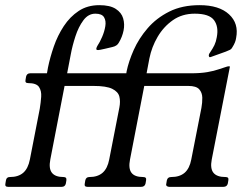

<svg xmlns="http://www.w3.org/2000/svg" viewBox="-42 -724 954 744"><path d="M296.5 0Q283.5 0 286.5 -13L288.5 -25Q291.2 -38 304.2 -38Q336.5 -38 355.5 -54.5Q374.5 -71 381.2 -106L420.5 -307Q425.2 -331 420.5 -349.8Q415.8 -368.5 392.9 -379.8Q370 -391 320.5 -391Q307.5 -391 310.5 -404L314.5 -427Q317.5 -440 330.5 -440H447.5L448.5 -447Q456.5 -486 476.2 -530.5Q496 -575 530 -614.5Q564 -654 613.8 -679Q663.5 -704 731.5 -704Q807 -704 845.5 -668.5Q884 -633 873 -577Q872 -569 868.5 -560Q865 -551 858 -540Q855 -534 849.5 -531.1Q844 -528.2 833 -524L774.5 -503Q770.5 -501.2 768.5 -504.1Q766.5 -507 767.2 -511Q767.5 -515 772.2 -521Q782.5 -536 788.9 -549.2Q795.2 -562.5 798 -579.5Q806 -620.5 787.4 -645.8Q768.8 -671 712.5 -671Q664 -671 627.9 -645.8Q591.8 -620.5 568.8 -581.2Q545.8 -542 537 -498L526 -440H697.5Q735.5 -440 761.8 -444.6Q788 -449.2 805.9 -455.6Q823.8 -462 837.8 -466Q839.8 -466.8 841.8 -466.9Q843.8 -467 845 -467H847Q848 -467 848.4 -466.5Q848.8 -466 848.8 -465.2L778.5 -106Q771.8 -71 785.1 -54.5Q798.5 -38 831.5 -38H832.5Q845.5 -38 842.8 -25L840.8 -13Q837.8 0 823.8 0H613.5Q608.5 0 604.5 -3Q600.5 -6 602.5 -13L604.5 -25Q607.2 -38 621.2 -38Q654.2 -38 673.4 -54.5Q692.5 -71 699.2 -106L738.5 -306Q742.2 -326 741.9 -345.5Q741.5 -365 730 -378Q718.5 -391 687.5 -391H517L461.8 -106Q455 -71 467.5 -54.5Q480 -38 512.8 -38Q526.8 -38 524 -25L522 -13Q519 0 505 0ZM144 -462.8Q152 -501.8 166.6 -544Q181.2 -586.2 205.2 -622.8Q229.2 -659.2 263 -681.6Q296.8 -704 342.8 -704Q384.2 -704 406.5 -689.6Q428.8 -675.2 435.2 -652.9Q441.8 -630.5 436.8 -605.6Q431.8 -580.8 418.5 -558.8Q411.8 -545.8 393.5 -541.8Q376.5 -537.8 365.1 -535.1Q353.8 -532.5 347 -531.2Q340.2 -530 338.2 -530Q330.2 -530 331.2 -535.6Q332.2 -541.2 335.8 -547Q344.8 -560.2 353.8 -581.1Q362.8 -602 366.1 -622.6Q369.5 -643.2 361.2 -657.1Q353 -671 327.5 -671Q300.2 -671 281.2 -645.5Q262.2 -620 250.2 -583Q238.2 -546 232.2 -513L218.2 -440H336.2Q349.2 -440 346.2 -427L342.2 -404Q339.2 -391 326.2 -391H208.2L153 -106Q146.2 -71 159.2 -54.5Q172.2 -38 204.2 -38Q217.2 -38 215.2 -25L213.2 -13Q210.2 0 197.2 0H-11Q-24 0 -21 -13L-19 -25Q-17 -38 -4 -38Q29 -38 48 -54.5Q67 -71 73.8 -106L112 -302Q116 -326 117.6 -349Q119.2 -372 109.1 -387Q99 -402 67 -402Q54 -402 57 -415L59 -427Q62 -440 75 -440H140Z"/></svg>

Font: Young Serif Light
Style: Italic
Weight: 300
Italic angle: -10.979°
Designer: Bastien Sozeau
Foundry: NBR — Bastien Sozeau
Version: Version 5.001